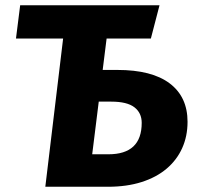

<svg xmlns="http://www.w3.org/2000/svg" viewBox="-20 -713 760 733"><path d="M221 -566H41L57 -693H589L556 -566H387L372 -446H428Q560 -446 628 -394.5Q696 -343 696 -248Q696 -193 675.5 -147.5Q655 -102 616 -69Q577 -36 520.5 -18Q464 0 392 0H153ZM357 -325 332 -124H394Q521 -124 521 -244Q521 -282 493 -303.5Q465 -325 405 -325Z"/></svg>

Font: Qjlgwqiwhsfqbnnlvksmvfsycuq
Style: Regular
Weight: 700
Italic angle: -8°
Designer: Carrois Corporate & Edenspiekermann
Foundry: Carrois Corporate GbR & Edenspiekermann AG
Version: Version 2.001